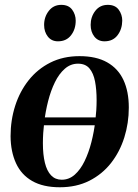

<svg xmlns="http://www.w3.org/2000/svg" viewBox="-20 -758 566 790"><path d="M376.5 -242.5H144L148.5 -275H380.5ZM307 -527Q376 -527 421 -501.5Q466 -476 488 -428.8Q510 -381.5 510 -315.5Q510 -251.5 491.5 -192.5Q473 -133.5 436.8 -87.2Q400.5 -41 347.5 -14.2Q294.5 12.5 226 12.5Q157.5 12.5 112.5 -13.2Q67.5 -39 45.8 -86.5Q24 -134 23.5 -197.5Q23.5 -263.5 42.5 -322.8Q61.5 -382 98 -428Q134.5 -474 187.2 -500.5Q240 -527 307 -527ZM301 -496Q270.5 -496 246.8 -475.2Q223 -454.5 206 -419.8Q189 -385 178 -342Q167 -299 161.8 -254Q156.5 -209 156.5 -168.5Q156.5 -121.5 164.8 -88Q173 -54.5 190.2 -36.5Q207.5 -18.5 234 -18.5Q264 -18.5 287.5 -39.2Q311 -60 328 -95Q345 -130 356 -173Q367 -216 372.2 -260.8Q377.5 -305.5 377.5 -345.5Q377.5 -389.5 371 -423.2Q364.5 -457 348 -476.5Q331.5 -496 301 -496ZM218.5 -588Q192 -588 176.8 -607.5Q161.5 -627 161.5 -655.5Q161.5 -688.5 180.8 -713.2Q200 -738 232 -738Q262.5 -738 277 -718Q291.5 -698 291.5 -673Q291.5 -637.5 272.2 -612.8Q253 -588 218.5 -588ZM410 -588Q383.5 -588 368.2 -607.5Q353 -627 353 -655.5Q353 -688.5 372 -713.2Q391 -738 423.5 -738Q454 -738 468.5 -718Q483 -698 483 -673Q482.5 -637.5 463.5 -612.8Q444.5 -588 410 -588Z"/></svg>

Font: Merriweather 120pt SemiBold
Style: Italic
Weight: 600
Italic angle: -7.8°
Version: Version 2.101